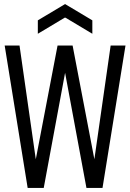

<svg xmlns="http://www.w3.org/2000/svg" viewBox="-20 -924 640 944"><path d="M116 0 3 -700H76L156 -141L263 -700H337L444 -141L524 -700H597L484 0H405L300 -566L195 0ZM166 -758V-824L300 -904L434 -824V-758L302 -837H298Z"/></svg>

Font: DM Mono Light
Style: Regular
Weight: 300
Designer: Colophon Foundry
Foundry: Colophon Foundry
Version: Version 1.000; ttfautohint (v1.8.2.53-6de2)